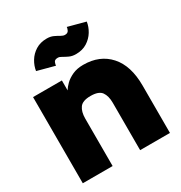

<svg xmlns="http://www.w3.org/2000/svg" viewBox="-171 -856 925 980"><g transform="rotate(-30 291.0 -366.0)"><path d="M372.1 0V-279.3Q372.1 -319.8 355.5 -343Q338.9 -366.2 291 -366.2Q243.7 -366.2 226.8 -343Q210 -319.8 210 -279.3V0H34.2V-507.8H204.1V-449.2Q212.9 -464.4 230.2 -481.2Q247.6 -498 274.4 -510.3Q301.3 -522.5 337.9 -522.5Q434.6 -522.5 491.2 -459.5Q547.9 -396.5 547.9 -279.3V0ZM215.8 -587.9 113.8 -615.2Q118.2 -644 134.3 -670.7Q150.4 -697.3 178 -714.6Q205.6 -731.9 243.7 -731.9Q265.6 -731.9 282.2 -724.1Q298.8 -716.3 311.5 -708.7Q324.2 -701.2 334.5 -701.2Q351.1 -701.2 356.7 -712.6Q362.3 -724.1 362.3 -731.9L464.4 -704.6Q460.4 -676.3 444.1 -649.4Q427.7 -622.6 400.1 -605.2Q372.6 -587.9 334.5 -587.9Q312.5 -587.9 295.9 -595.5Q279.3 -603 266.6 -610.8Q253.9 -618.7 243.7 -618.7Q225.1 -618.7 220.5 -607.2Q215.8 -595.7 215.8 -587.9Z"/></g></svg>

Font: Giphurs Black
Style: Regular
Weight: 900
Version: Version 0.920; ttfautohint (v1.8.4.7-5d5b)